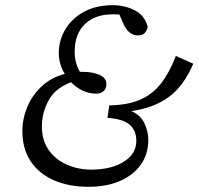

<svg xmlns="http://www.w3.org/2000/svg" viewBox="-20 -705 763 738"><path d="M320 13Q245 13 187.5 -12Q130 -37 98 -85Q66 -133 66 -201Q66 -248 84.5 -293Q103 -338 139.5 -372.5Q176 -407 229 -421Q206 -458 206 -502Q206 -550 231 -592Q256 -634 302.5 -659.5Q349 -685 414 -685Q461 -685 499.5 -664.5Q538 -644 548 -600Q544 -587 536 -578Q528 -569 510 -569Q475 -569 455 -612L439 -649Q433 -650 427 -650Q421 -650 414 -650Q345 -650 306 -612Q267 -574 267 -506Q267 -464 287 -429H293Q337 -429 363 -417Q389 -405 389 -382Q389 -364 378 -354.5Q367 -345 350 -345Q322 -345 297 -357Q272 -369 253 -389Q192 -366 166.5 -318.5Q141 -271 141 -219Q141 -165 167.5 -128Q194 -91 237.5 -72Q281 -53 330 -53Q408 -53 456 -83.5Q504 -114 504 -163Q504 -204 478 -226Q452 -248 393 -252L400 -300Q471 -301 519 -322Q567 -343 599.5 -385Q632 -427 656 -490L723 -460Q686 -374 628.5 -332Q571 -290 485 -278Q521 -262 535.5 -230.5Q550 -199 550 -167Q550 -113 521.5 -72.5Q493 -32 441.5 -9.5Q390 13 320 13Z"/></svg>

Font: Source Serif Pro
Style: Italic
Weight: 400
Italic angle: -12°
Designer: Frank Grießhammer
Foundry: Adobe Systems Incorporated
Version: Version 3.001;hotconv 1.0.111;makeotfexe 2.5.65597